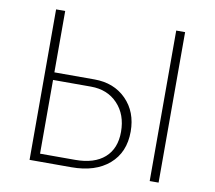

<svg xmlns="http://www.w3.org/2000/svg" viewBox="-77 -783 975 872"><g transform="rotate(10 410.5 -347.0)"><path d="M113 0V-694H155V-411H340Q430 -411 486.5 -354Q543 -297 543 -206Q543 -110 479.5 -55Q416 0 306 0ZM667 0V-694H708V0ZM155 -36H317Q405 -36 452.5 -78Q500 -120 500 -197Q500 -277 453 -326.5Q406 -376 330 -376H155Z"/></g></svg>

Font: Cantarell Light
Style: Regular
Weight: 300
Designer: Dave Crossland, Nikolaus Waxweiler, Florian Fecher, Jacques Le Bailly, Eben Sorkin, Alexei Vanyashin, Alexios Zavras, Em
Version: Version 0.303